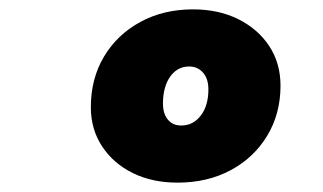

<svg xmlns="http://www.w3.org/2000/svg" viewBox="-20 -730 690 410"><path d="M359 -340Q305 -340 263.5 -360.5Q222 -381 198 -417.5Q174 -454 174 -501Q174 -562 202 -609Q230 -656 279.5 -683Q329 -710 392 -710Q447 -710 489 -689Q531 -668 555 -631.5Q579 -595 579 -547Q579 -487 550.5 -440Q522 -393 472.5 -366.5Q423 -340 359 -340ZM367 -462Q380 -462 390.5 -467.5Q401 -473 409 -483.5Q417 -494 421 -508Q425 -522 425 -539Q425 -562 413.5 -575Q402 -588 384 -588Q371 -588 361 -582.5Q351 -577 343.5 -566.5Q336 -556 332 -541.5Q328 -527 328 -509Q328 -487 338.5 -474.5Q349 -462 367 -462Z"/></svg>

Font: Azeret Mono Thin Black
Style: Italic
Weight: 900
Italic angle: -12°
Version: Version 1.002